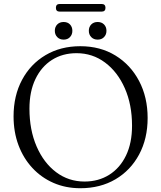

<svg xmlns="http://www.w3.org/2000/svg" viewBox="-20 -954 833 991"><path d="M394.5 -715.5Q497.5 -715.5 575.8 -667.5Q654 -619.5 698 -535.8Q742 -452 742 -345Q742 -238.5 698 -156.5Q654 -74.5 575.8 -28.5Q497.5 17.5 394.5 17.5Q319 17.5 256 -10Q193 -37.5 146.8 -87.5Q100.5 -137.5 75.2 -205.2Q50 -273 50 -353.5Q50 -460 93.8 -541.8Q137.5 -623.5 215.2 -669.5Q293 -715.5 394.5 -715.5ZM661.5 -305Q661.5 -414 624.2 -498.5Q587 -583 522.2 -631.2Q457.5 -679.5 375 -679.5Q303 -679.5 248.2 -644.8Q193.5 -610 162.8 -545.8Q132 -481.5 132 -393Q132 -283.5 168.8 -198.5Q205.5 -113.5 269.8 -65.2Q334 -17 416.5 -17Q488.5 -17 544 -52Q599.5 -87 630.5 -151.5Q661.5 -216 661.5 -305ZM308.5 -749.5Q288 -749.5 275.5 -762.5Q263 -775.5 263 -795Q263 -815 275.5 -827.8Q288 -840.5 308.5 -840.5Q329 -840.5 341.2 -827.8Q353.5 -815 353.5 -795Q353.5 -775.5 341.2 -762.5Q329 -749.5 308.5 -749.5ZM484 -749.5Q463.5 -749.5 451 -762.5Q438.5 -775.5 438.5 -795Q438.5 -815 451 -827.8Q463.5 -840.5 484 -840.5Q504.5 -840.5 517 -827.8Q529.5 -815 529.5 -795Q529.5 -775.5 517 -762.5Q504.5 -749.5 484 -749.5ZM268.5 -913.5Q268.5 -933.5 288.5 -933.5H504Q524.5 -933.5 524.5 -913.5Q524.5 -894 504 -894H288.5Q268.5 -894 268.5 -913.5Z"/></svg>

Font: Fraunces 9pt Light
Style: Regular
Weight: 300
Version: Version 1.000;[0bf87f6ff]